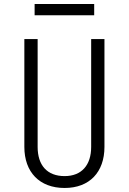

<svg xmlns="http://www.w3.org/2000/svg" viewBox="-20 -924 640 954"><path d="M152 -848H448V-904H152ZM301 10C425 10 499 -69 499 -194V-730H433V-194C433 -104 386 -49 301 -49C214 -49 167 -103 167 -194V-730H101V-194C101 -69 176 10 301 10Z"/></svg>

Font: JetBrains Mono ExtraLight
Style: Regular
Weight: 240
Monospace: yes
Designer: Philipp Nurullin, Konstantin Bulenkov
Foundry: JetBrains
Version: Version 2.305